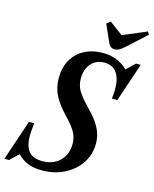

<svg xmlns="http://www.w3.org/2000/svg" viewBox="-178 -1060 929 1160"><g transform="rotate(15 287.0 -480.0)"><path d="M197 9Q148 9 111.5 -5Q75 -19 44 -51L-9.5 0H-38.5L47 -253.5H80.5Q77.5 -231.5 75.8 -212Q74 -192.5 74 -175.5Q74 -109 101.2 -77.2Q128.5 -45.5 186 -45.5Q253 -45.5 294.8 -86Q336.5 -126.5 336.5 -193.5Q336.5 -232 318.2 -265.5Q300 -299 250.5 -350.5Q215 -388 193.5 -421Q172 -454 162.2 -486.8Q152.5 -519.5 152.5 -557Q152.5 -622 179.5 -670.2Q206.5 -718.5 256.2 -745.2Q306 -772 373 -772Q466.5 -772 528 -710.5L581.5 -761.5H610.5L529 -519.5H495Q497 -535.5 498 -550Q499 -564.5 499 -578Q499 -646.5 472.8 -682.2Q446.5 -718 396 -718Q344.5 -718 313.2 -682.2Q282 -646.5 282 -588.5Q282 -546 302.2 -512.2Q322.5 -478.5 368 -432Q406 -393.5 428.8 -360.8Q451.5 -328 462 -296.8Q472.5 -265.5 472.5 -231.5Q472.5 -163 436.2 -108.5Q400 -54 337.8 -22.5Q275.5 9 197 9ZM433.5 -811Q418 -811 408 -819Q398 -827 390 -846L344.5 -949L368 -967.5L452 -905L600.5 -967.5L611 -950L497.5 -846Q475.5 -826 461.5 -818.5Q447.5 -811 433.5 -811Z"/></g></svg>

Font: Libre Caslon Condensed
Style: Italic
Weight: 400
Italic angle: -22.583°
Designer: Pablo Impallari, Rodrigo Fuenzalida, Katja Schimmel, Ertekin Erdin
Foundry: Pablo Impallari, Rodrigo Fuenzalida
Version: Version 2.000;gftools[0.9.33]